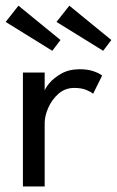

<svg xmlns="http://www.w3.org/2000/svg" viewBox="-26 -672 421 692"><path d="M135 0H56.6V-410.5H135V-338.8H132.5Q135.1 -351.6 151.1 -371.3Q167.1 -391 195.2 -406.8Q223.3 -422.5 261.7 -422.5Q290.4 -422.5 312 -414.9Q333.6 -407.2 342.1 -399.6L309.5 -333.9Q302.6 -340.6 285 -347.9Q267.4 -355.1 241.8 -355.1Q208.5 -355.1 184.5 -333.9Q160.6 -312.6 147.8 -283.1Q135 -253.5 135 -228.4ZM345.8 -488.9 177.6 -593 223.9 -651.5 375.3 -527.8ZM162.5 -488.9 -5.6 -593 40.6 -651.5 192 -527.8Z"/></svg>

Font: League Spartan Extralight
Style: Regular
Weight: 200
Foundry: The League of Moveable Type
Version: Version 2.300; ttfautohint (v1.8.3)